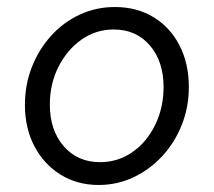

<svg xmlns="http://www.w3.org/2000/svg" viewBox="-20 -517 610 547"><path d="M261 10Q200 10 152.5 -19.5Q105 -49 78 -100.5Q51 -152 51 -218Q51 -276 71 -326.5Q91 -377 126 -415.5Q161 -454 207.5 -475.5Q254 -497 307 -497Q370 -497 417.5 -468Q465 -439 491.5 -387.5Q518 -336 518 -269Q518 -212 498 -161.5Q478 -111 442.5 -72.5Q407 -34 360.5 -12Q314 10 261 10ZM265 -55Q316 -55 357 -83.5Q398 -112 422 -161Q446 -210 446 -269Q446 -342 407 -387.5Q368 -433 304 -433Q253 -433 212 -404Q171 -375 146.5 -326.5Q122 -278 122 -219Q122 -146 161.5 -100.5Q201 -55 265 -55Z"/></svg>

Font: Red Hat Text VF
Style: Italic
Weight: 300
Italic angle: -12°
Designer: Pentagram, MCKL
Foundry: Pentagram, MCKL
Version: Version 1.023